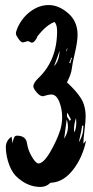

<svg xmlns="http://www.w3.org/2000/svg" viewBox="-20 -718 367 760"><path d="M264 -445Q262 -425 245 -392Q283 -357 301 -328Q319 -299 319 -256Q319 -238 314.5 -202.5Q310 -167 310 -150Q313 -152 321 -162Q307 -95 270 -47Q233 1 186 5Q179 5 178 7Q162 22 140 22Q93 22 53 -12Q30 -30 17 -64Q4 -98 3 -134Q3 -162 26 -177Q26 -174 27 -168.5Q28 -163 28.5 -158.5Q29 -154 29 -150Q33 -169 36.5 -175Q40 -181 47 -181Q83 -181 87 -150Q91 -123 106.5 -97Q122 -71 132 -71Q152 -71 178.5 -116Q205 -161 219 -205Q226 -229 226 -254Q226 -287 214.5 -315.5Q203 -344 183 -344Q175 -344 163 -340.5Q151 -337 150 -337Q138 -337 125 -352.5Q112 -368 112 -376Q112 -389 130 -407Q206 -478 206 -595Q206 -620 196 -631Q164 -620 128 -574Q126 -566 119 -557.5Q112 -549 106 -549Q104 -549 99 -552Q94 -555 91 -555Q87 -555 80 -552.5Q73 -550 71 -550Q63 -550 53 -564.5Q43 -579 43 -585Q43 -593 49 -607Q67 -648 101 -673Q135 -698 173 -698Q212 -698 249.5 -666Q287 -634 287 -580Q287 -553 276.5 -508.5Q266 -464 264 -445ZM243 -512 247 -525V-526Q243 -527 243 -512ZM194 -456Q214 -476 216 -517Q212 -505 204.5 -484.5Q197 -464 194 -456ZM258 -467Q259 -470 261 -477.5Q263 -485 265 -488L262 -490Q260 -483 254 -469Q256 -469 258 -467ZM245 -261Q245 -255 250 -249Q255 -243 256 -239Q257 -241 258.5 -242.5Q260 -244 261 -245Q251 -263 247 -272Q245 -268 245 -261ZM282 -233Q282 -236 281.5 -242Q281 -248 281 -251Q273 -227 273 -208Q273 -198 274 -194Q282 -209 282 -233ZM244 -245 234 -169Q249 -193 249 -215Q249 -231 244 -245ZM292 -155Q310 -182 310 -220Q308 -221 305 -221Q304 -207 292 -155Z"/></svg>

Font: Because We Create
Style: Regular
Weight: 400
Designer: Liz Wetzel, Aaron Williamson, Russ McMullin
Foundry: Red Hat
Version: Version 1.000